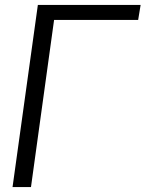

<svg xmlns="http://www.w3.org/2000/svg" viewBox="-20 -761 592 781"><path d="M31 0H106L200 -680H542L552 -741H134Z"/></svg>

Font: Cheyenne Sans Light
Style: Italic
Weight: 300
Italic angle: -8.13011°
Designer: The Public Sans project authors (U.S. Web Design System), Libre Franklin designed by Pablo Impallari and Rodrigo Fuenzal
Foundry: The Cheyenne Sans Project Authors
Version: Version 2.007